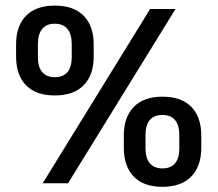

<svg xmlns="http://www.w3.org/2000/svg" viewBox="-20 -672 798 704"><path d="M136.5 0 530.5 -639H623.5L229.5 0ZM575.5 13Q506.5 13 470.2 -24.8Q434 -62.5 434 -130.5V-175Q434 -242.5 470.5 -280Q507 -317.5 575.5 -317.5Q644.5 -317.5 681.2 -280.5Q718 -243.5 718 -175V-130.5Q718 -62.5 681.2 -24.8Q644.5 13 575.5 13ZM575.5 -54.5Q606.5 -54.5 622 -73.2Q637.5 -92 637.5 -128.5V-176.5Q637.5 -213 621.8 -231.8Q606 -250.5 575.5 -250.5Q545 -250.5 529.2 -231.8Q513.5 -213 513.5 -176.5V-128.5Q513.5 -92 529.5 -73.2Q545.5 -54.5 575.5 -54.5ZM181 -322Q112 -322 75.5 -359.2Q39 -396.5 39 -464.5V-509.5Q39 -577 75.5 -614.2Q112 -651.5 181 -651.5Q250 -651.5 286.8 -614.2Q323.5 -577 323.5 -509.5V-464.5Q323.5 -397 286.8 -359.5Q250 -322 181 -322ZM181 -389Q211.5 -389 227.2 -407.5Q243 -426 243 -462.5V-511Q243 -547 227.2 -566Q211.5 -585 181 -585Q150.5 -585 134.8 -566Q119 -547 119 -511V-462.5Q119 -426 135 -407.5Q151 -389 181 -389Z"/></svg>

Font: Anek Gujarati Medium Medium
Style: Regular
Weight: 500
Version: Version 1.003